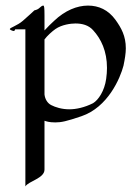

<svg xmlns="http://www.w3.org/2000/svg" viewBox="-20 -438 486 687"><path d="M178.2 -334C201.2 -350.1 233.9 -354 250 -354C273.9 -354 296.9 -348.1 313 -330.1C341.8 -298.8 362.8 -254.9 362.8 -194.8C362.8 -183.1 361.8 -168.9 359.9 -155.8C354 -112.8 332 -80.1 313 -68.8C282.2 -53.2 252 -46.9 228 -46.9C201.2 -46.9 178.2 -54.2 163.1 -62C149.9 -68.8 141.1 -83 139.2 -100.1V-296.9C148.9 -310.1 167 -326.2 178.2 -334ZM139.2 168.9V-5.9C146 -3.9 154.8 0 178.2 0C199.2 0 217.8 -3.9 271 -22C366.2 -54.2 410.2 -158.2 421.9 -203.1C426.8 -227.1 430.2 -247.1 430.2 -265.1C430.2 -309.1 414.1 -337.9 393.1 -367.2C367.2 -402.8 333 -418 294.9 -418C255.9 -418 212.9 -400.9 172.9 -362.8C163.1 -354 149.9 -340.8 139.2 -329.1V-381.8C139.2 -411.1 138.2 -418 134.8 -418C130.9 -418 127 -415 118.2 -407.2C112.8 -402.8 103 -400.9 103 -400.9C103 -400.9 82 -380.9 62 -363.8C42 -346.2 15.1 -338.9 15.1 -334C15.1 -331.1 25.9 -327.1 28.8 -327.1C33.2 -327.1 34.2 -333 34.2 -333H70.8V229C82 210 139.2 200.2 139.2 168.9Z"/></svg>

Font: Pierce
Style: Roman
Weight: 500
Version: Version 0.2.0